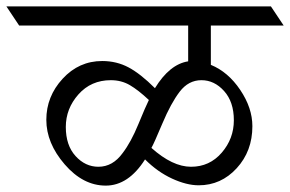

<svg xmlns="http://www.w3.org/2000/svg" viewBox="-80 -695 908 601"><path d="M374 -196Q322 -114 251 -114Q180 -114 122.5 -180.5Q65 -247 65 -320Q65 -393 116 -448.5Q167 -504 240 -504Q285 -504 322.5 -484Q360 -464 405 -419Q451 -494 509 -503V-615H-20L-60 -675H768L808 -615H580V-492Q634 -470 672 -413.5Q710 -357 710 -300Q710 -222 661 -168.5Q612 -115 542 -115Q504 -115 458.5 -136Q413 -157 374 -196ZM267 -444Q205 -444 165.5 -399.5Q126 -355 126 -297.5Q126 -240 156.5 -206.5Q187 -173 228 -173Q273 -173 304 -216Q330 -250 353 -306Q376 -362 386 -382Q353 -413 326.5 -428.5Q300 -444 267 -444ZM394 -232Q460 -173 518 -173Q576 -173 614 -217Q652 -261 652 -318.5Q652 -376 621.5 -410Q591 -444 550.5 -444Q510 -444 482.5 -408Q455 -372 428.5 -309Q402 -246 394 -232Z"/></svg>

Font: Halant
Style: Regular
Weight: 400
Designer: Hitesh Malaviya (Devanagari), Satya Rajpurohit (Latin)
Foundry: Indian Type Foundry
Version: Version 1.100;PS 1.0;hotconv 1.0.78;makeotf.lib2.5.61930; tt